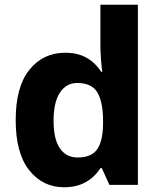

<svg xmlns="http://www.w3.org/2000/svg" viewBox="-20 -780 674 810"><path d="M250.1 10Q160.2 10 103.2 -61.9Q46.2 -133.7 46.2 -273.1Q46.2 -413.8 104 -485.6Q161.8 -557.5 255.1 -557.5Q293.7 -557.5 322 -547Q350.3 -536.5 371.3 -518.1Q392.3 -499.8 407 -477.1H411.6Q408.6 -495.5 406.1 -528.7Q403.6 -562 403.6 -590.5V-760H561.7V0H441.5L409.6 -70.7H403.6Q389.6 -48.3 368.6 -30.2Q347.7 -12 318.5 -1Q289.4 10 250.1 10ZM307.2 -115.6Q365.9 -115.6 390 -150.3Q414 -185 414.7 -256.1V-271.4Q414.7 -347.8 391.5 -388.8Q368.2 -429.9 305.5 -429.9Q259.5 -429.9 232.7 -389.2Q206 -348.5 206 -270.4Q206 -192.6 232.7 -154.1Q259.5 -115.6 307.2 -115.6Z"/></svg>

Font: Noto Sans Oriya
Style: Regular
Weight: 400
Designer: Amélie Bonet and Sol Matas
Foundry: Google LLC
Version: Version 2.006